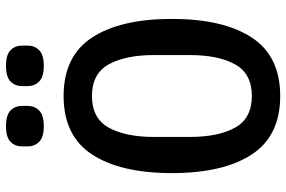

<svg xmlns="http://www.w3.org/2000/svg" viewBox="-177 -765 954 640"><g transform="rotate(-90 300.0 -445.0)"><path d="M300 12Q167 12 105 -83Q43 -178 43 -349Q43 -520 105 -615Q167 -710 300 -710Q433 -710 495 -615Q557 -520 557 -349Q557 -178 495 -83Q433 12 300 12ZM300 -82.5Q374.5 -82.5 405.5 -138.5Q436.5 -194.5 436.5 -290.5V-408Q436.5 -503.5 405.5 -559.5Q374.5 -615.5 300 -615.5Q225.5 -615.5 194.5 -559.5Q163.5 -503.5 163.5 -408V-290Q163.5 -194.5 194.5 -138.5Q225.5 -82.5 300 -82.5ZM199.5 -776Q162.5 -776 147.2 -791.5Q132 -807 132 -829.5V-849Q132 -871.5 147.2 -886.8Q162.5 -902 199.5 -902Q236.5 -902 251.8 -886.8Q267 -871.5 267 -849V-829.5Q267 -807 251.8 -791.5Q236.5 -776 199.5 -776ZM400.5 -776Q363.5 -776 348.2 -791.5Q333 -807 333 -829.5V-849Q333 -871.5 348.2 -886.8Q363.5 -902 400.5 -902Q437.5 -902 452.8 -886.8Q468 -871.5 468 -849V-829.5Q468 -807 452.8 -791.5Q437.5 -776 400.5 -776Z"/></g></svg>

Font: Lilex Medium
Style: Regular
Weight: 500
Designer: Mike Abbink, Paul van der Laan, Pieter van Rosmalen, Mikhael Khrustik
Foundry: Mikhael Khrustik
Version: Version 1.100